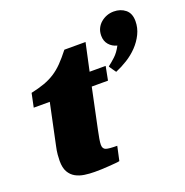

<svg xmlns="http://www.w3.org/2000/svg" viewBox="-120 -760 844 877"><g transform="rotate(-20 302.0 -321.5)"><path d="M46 -430Q83 -438 111 -448Q139 -458 162.5 -473Q186 -488 207.5 -510Q229 -532 254 -564H357L328 -430H406L393 -363H314L273 -168Q268 -145 265 -127Q262 -109 262 -99Q262 -79 276.5 -74Q291 -69 331 -69L316 0Q309 2 294.5 3Q280 4 262.5 5.5Q245 7 226.5 7.5Q208 8 194 8Q169 8 145 4.5Q121 1 102 -9.5Q83 -20 71.5 -40Q60 -60 60 -94Q60 -106 61.5 -124Q63 -142 68 -164L110 -363H32ZM419 -423Q435 -435 454 -452.5Q473 -470 488 -499Q464 -505 449 -522.5Q434 -540 434 -566Q434 -586 441.5 -601.5Q449 -617 462 -628Q475 -639 491 -645Q507 -651 525 -651Q558 -651 581 -632.5Q604 -614 604 -576Q604 -543 589.5 -513.5Q575 -484 552 -460Q529 -436 500 -418Q471 -400 442 -388Q435 -397 430 -405Q425 -412 421.5 -417.5Q418 -423 419 -423Z"/></g></svg>

Font: Racing Sans One
Style: Regular
Weight: 400
Designer: Pablo Impallari, Rodrigo Fuenzalida
Foundry: Pablo Impallari, Rodrigo Fuenzalida
Version: Version 1.001; ttfautohint (v0.8) -G 200 -r 50